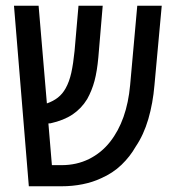

<svg xmlns="http://www.w3.org/2000/svg" viewBox="-20 -650 611 670"><path d="M80.6 0 28.8 -629.9H114.7L143.6 -289.1Q166 -296.9 182.1 -309.6Q198.2 -322.3 209 -341.8Q221.7 -364.3 228.8 -396Q235.8 -427.7 240.2 -472.2L253.9 -629.9H338.4L323.2 -450.2Q318.8 -401.4 309.8 -367.7Q300.8 -334 284.2 -304.2Q264.2 -271.5 233.4 -250.7Q202.6 -230 156.2 -219.7Q154.8 -219.7 152.8 -219.5Q150.9 -219.2 148.9 -219.2L161.1 -73.7H194.8Q247.6 -73.7 290.8 -95.2Q334 -116.7 364.3 -155.3Q422.9 -230 434.1 -353L459 -629.9H544.4L519 -353Q513.7 -290 497.6 -234.6Q481.4 -179.2 453.1 -137.7Q434.1 -104 404.1 -75Q374 -45.9 332.5 -27.8Q303.7 -14.2 268.3 -7.1Q232.9 0 194.8 0Z"/></svg>

Font: Open Sans Condensed Medium
Style: Regular
Weight: 500
Width: 3
Designer: Monotype Design Team
Foundry: Monotype Imaging Inc.
Version: Version 3.000